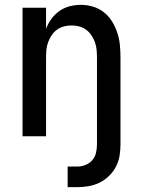

<svg xmlns="http://www.w3.org/2000/svg" viewBox="-20 -562 590 792"><path d="M259 210V125H298Q316 125 332.5 118.5Q349 112 360.5 99Q372 86 376 68.5Q380 51 380 34V-325Q380 -341 378.5 -357Q377 -373 371.5 -388Q366 -403 357 -416.5Q348 -430 335 -439.5Q322 -449 306.5 -453Q291 -457 275 -457Q259 -457 243.5 -453Q228 -449 215 -439.5Q202 -430 193 -416.5Q184 -403 178.5 -388Q173 -373 171.5 -357Q170 -341 170 -325V0H73V-530H170V-443Q178 -465 192 -484Q206 -503 225 -516.5Q244 -530 267 -536Q290 -542 314 -542Q339 -542 364 -534.5Q389 -527 409 -511Q429 -495 442.5 -473Q456 -451 464 -426.5Q472 -402 474.5 -376.5Q477 -351 477 -325V34Q477 58 473 81.5Q469 105 458 126Q447 147 429.5 164Q412 181 390.5 191.5Q369 202 345.5 206Q322 210 298 210Z"/></svg>

Font: Lode Dark
Style: Bold
Weight: 700
Monospace: yes
Designer: Belleve Invis
Foundry: Belleve Invis
Version: Version 29.2.0; ttfautohint (v1.8.3)